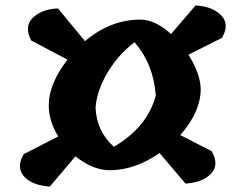

<svg xmlns="http://www.w3.org/2000/svg" viewBox="-20 -729 851 705"><path d="M383 -104Q321 -104 257 -155L163 -44Q115 -47 86 -66Q32 -103 67 -163L194 -228Q159 -284 159 -343Q159 -421 228 -510L95 -580Q62 -641 116 -676Q145 -696 193 -698L292 -578Q386 -657 495 -657Q550 -657 608 -604L698 -709Q747 -706 776 -686Q830 -650 795 -590L672 -528Q715 -460 717 -403Q717 -318 642 -233L757 -174Q792 -113 739 -78Q710 -58 661 -55L566 -167Q475 -104 383 -104ZM398 -190Q521 -262 552 -378Q544 -493 474 -574Q415 -529 376 -464.5Q337 -400 331 -336Q333 -249 398 -190Z"/></svg>

Font: Tillana
Style: Bold
Weight: 700
Designer: Lipi Raval (Devanagari, Latin), Jonny Pinhorn (Latin)
Foundry: Indian Type Foundry
Version: Version 2.002;PS 1.0;hotconv 1.0.79;makeotf.lib2.5.61930; tt